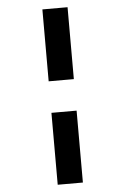

<svg xmlns="http://www.w3.org/2000/svg" viewBox="-63 -827 686 1056"><g transform="rotate(-5 280.0 -299.0)"><path d="M212 -386V-783H351V-386ZM212 185V-212H351V185Z"/></g></svg>

Font: Ubuntu Sans Mono
Style: Bold
Weight: 700
Monospace: yes
Designer: Dalton Maag Ltd
Foundry: Dalton Maag Ltd
Version: Version 1.006